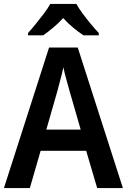

<svg xmlns="http://www.w3.org/2000/svg" viewBox="-20 -958 647 978"><path d="M475 0 419 -190H187L132 0H0L230 -716H376L606 0ZM335 -492Q328 -518 318 -553.5Q308 -589 303 -615Q299 -596 293 -572.5Q287 -549 281 -527.5Q275 -506 272 -493L216 -298H391ZM369 -938Q381 -916 401 -889Q421 -862 442.5 -836Q464 -810 483 -790V-778H405Q381 -794 353.5 -816.5Q326 -839 302 -866Q277 -839 250 -816.5Q223 -794 200 -778H123V-790Q141 -810 162.5 -836.5Q184 -863 204 -889.5Q224 -916 236 -938Z"/></svg>

Font: Noto Sans Gurmukhi UI SemiCondensed SemiBold
Style: Regular
Weight: 600
Width: 4
Designer: Jelle Bosma - Monotype Design Team
Foundry: Monotype Imaging Inc.
Version: Version 2.004; ttfautohint (v1.8.4.7-5d5b)